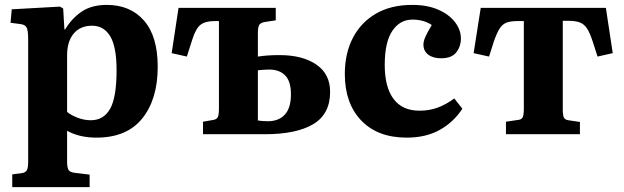

<svg xmlns="http://www.w3.org/2000/svg" viewBox="-20 -548 2546 784"><path d="M30 216V164L69 159Q83 157 89 148Q95 139 95 112V-388Q95 -424 88.5 -436Q82 -448 61 -450L23 -455L28 -510L225 -521L238 -513L243 -428H246Q273 -473 313.5 -500.5Q354 -528 416 -528Q512 -528 568 -464Q624 -400 624 -275Q624 -143 561 -64.5Q498 14 374 14Q304 14 254 -14V112Q254 136 260 146Q266 156 288 158L346 165V216ZM351 -57Q403 -57 429.5 -103.5Q456 -150 456 -261Q456 -357 430 -400Q404 -443 356 -443Q308 -443 281 -411Q254 -379 254 -322V-91Q271 -77 297.5 -67Q324 -57 351 -57Z M809 0V-51L849 -58Q864 -60 869 -69Q874 -78 874 -105V-462H857Q818 -462 798.5 -446.5Q779 -431 765 -386L743 -317L681 -331L709 -516H1106V-465L1060 -458Q1044 -455 1038.5 -446Q1033 -437 1033 -413V-317Q1053 -320 1073.5 -321.5Q1094 -323 1122 -323Q1215 -323 1271.5 -284.5Q1328 -246 1328 -173Q1328 -82 1259 -41Q1190 0 1063 0ZM1074 -53Q1118 -53 1143 -80Q1168 -107 1168 -163Q1168 -216 1144.5 -240Q1121 -264 1079 -264Q1065 -264 1054.5 -263Q1044 -262 1033 -261V-56Q1052 -53 1074 -53Z M1641 14Q1522 14 1455 -56Q1388 -126 1388 -246Q1388 -330 1421 -393.5Q1454 -457 1515.5 -492.5Q1577 -528 1663 -528Q1725 -528 1769.5 -508.5Q1814 -489 1838 -457.5Q1862 -426 1862 -391Q1862 -358 1843 -334Q1824 -310 1781 -310Q1748 -310 1728.5 -325Q1709 -340 1709 -366Q1709 -379 1716.5 -396.5Q1724 -414 1743 -446Q1710 -468 1664 -468Q1613 -468 1582 -422Q1551 -376 1551 -283Q1551 -192 1587 -144Q1623 -96 1693 -96Q1733 -96 1767 -108.5Q1801 -121 1835 -146L1868 -104Q1832 -49 1775.5 -17.5Q1719 14 1641 14Z M2046 0V-51L2093 -58Q2109 -59 2114 -68.5Q2119 -78 2119 -105V-462H2094Q2065 -462 2048 -455.5Q2031 -449 2019.5 -430.5Q2008 -412 1996 -377L1977 -317L1914 -331L1943 -516H2454L2482 -331L2420 -317L2400 -379Q2389 -413 2377.5 -431Q2366 -449 2348.5 -456Q2331 -463 2302 -463H2278V-100Q2278 -77 2282.5 -68Q2287 -59 2301 -57L2348 -50V0Z"/></svg>

Font: Literata 36pt
Style: Bold
Weight: 700
Designer: Latin by Veronika Burian and Jose Scaglione. Greek by Irene Vlachou. Cyrillic by Vera Evstafieva.
Foundry: TypeTogether
Version: Version 3.002